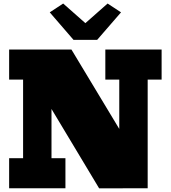

<svg xmlns="http://www.w3.org/2000/svg" viewBox="-20 -1055 957 1076"><path d="M535.6 0.5 268.6 -444.3V-168.5H346.7V0H31.2V-168.5H109.4V-608.9H31.2V-777.3H380.4L648.4 -332.5V-608.9H570.3V-777.3H885.7V-608.9H807.6V0ZM392.1 -831.5 258.8 -985.8 334 -1035.2 458.5 -925.3 583 -1035.2 658.2 -985.8 524.4 -831.5Z"/></svg>

Font: Bevan
Style: Regular
Weight: 400
Designer: Vernon Adams
Foundry: Vernon Adams
Version: Version 2.100; ttfautohint (v1.8.3)